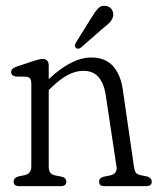

<svg xmlns="http://www.w3.org/2000/svg" viewBox="-20 -636 539 656"><path d="M146.5 -411.5V-365.5Q225 -439.5 291.5 -439.5Q340.5 -439.5 366.5 -409.8Q392.5 -380 399.5 -330L437.5 -68Q439.5 -54 443.5 -47Q447.5 -40 460.5 -37.5L483 -33Q498.5 -27.5 498.5 -15.5Q498.5 0 479 0H337Q318.5 0 318.5 -15.5Q318.5 -27.5 333 -32L355.5 -36.5Q382 -42 378 -67L341.5 -309.5Q335.5 -350.5 317 -372.2Q298.5 -394 265 -394Q239 -394 212 -380Q185 -366 153 -334.5L146.5 -328V-68Q146.5 -53.5 151.5 -46.2Q156.5 -39 169.5 -36.5L192 -32Q206.5 -27.5 206.5 -15.5Q206.5 0 187.5 0H46Q26.5 0 26.5 -15.5Q26.5 -28 42 -33L64 -37.5Q87 -42 87 -68V-349Q87 -362 83 -367.5Q79 -373 69 -374L34 -374.5Q18 -377.5 18 -390Q18 -402 37 -408.5L92.5 -427Q106 -431.5 113.2 -433Q120.5 -434.5 126 -434.5Q146.5 -434.5 146.5 -411.5ZM292 -575Q304.5 -596 315.5 -607.5Q326.5 -619 343 -615.5Q355.5 -613.5 362 -603.5Q368.5 -593.5 366.5 -581.5Q364.5 -569.5 355.2 -559.8Q346 -550 332 -539.5L256 -473Q245.5 -466 239 -473Q235 -477 236 -482Q237 -487 240 -491.5Z"/></svg>

Font: Fraunces 144pt S100 Light
Style: Regular
Weight: 300
Version: Version 1.000; ttfautohint (v1.8.3)